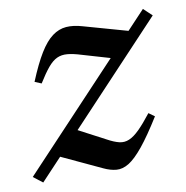

<svg xmlns="http://www.w3.org/2000/svg" viewBox="-72 -514 565 583"><g transform="rotate(-10 210.0 -222.5)"><path d="M-12.5 -12 405.5 -456.5 431.5 -432 16 10ZM63.5 -287 43 -295.5Q64.5 -348 84 -379.8Q103.5 -411.5 123.5 -426.2Q143.5 -441 166.2 -442.8Q189 -444.5 216 -436.5L374 -392L311 -318.5L198.5 -351.5Q173 -359.5 155.2 -361Q137.5 -362.5 123.5 -356Q109.5 -349.5 95.5 -332.8Q81.5 -316 63.5 -287ZM202.5 -1 67.5 -64 134 -135 228 -85.5Q249 -74 264.8 -70.2Q280.5 -66.5 295.2 -72.8Q310 -79 327 -95.8Q344 -112.5 367 -142L385 -129Q351 -74.5 325.8 -43.5Q300.5 -12.5 280.8 -0.2Q261 12 242.2 10.5Q223.5 9 202.5 -1Z"/></g></svg>

Font: Newsreader 24pt Medium
Style: Italic
Weight: 500
Italic angle: -17°
Designer: Hugues Gentile
Foundry: Production Type
Version: Version 1.003